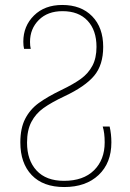

<svg xmlns="http://www.w3.org/2000/svg" viewBox="-20 -744 523 774"><path d="M62 -170Q62 -227 81.5 -265Q101 -303 136 -328.5Q171 -354 227 -381Q277 -405 306.5 -426.5Q336 -448 352.5 -479Q369 -510 369 -555Q369 -622 333 -660.5Q297 -699 232 -699Q172 -699 136.5 -663.5Q101 -628 101 -575Q101 -559 104 -547H77Q74 -559 74 -576Q74 -639 117 -681.5Q160 -724 231 -724Q307 -724 351.5 -678.5Q396 -633 396 -555Q396 -482 359.5 -438.5Q323 -395 240 -356Q187 -331 155.5 -308.5Q124 -286 106.5 -252.5Q89 -219 89 -169Q89 -98 127.5 -56.5Q166 -15 238 -15Q316 -15 359 -57.5Q402 -100 402 -170Q402 -209 394 -234H422Q429 -203 429 -170Q429 -87 377.5 -38.5Q326 10 239 10Q154 10 108 -38Q62 -86 62 -170Z"/></svg>

Font: Noto Sans Georgian Thin Narrow
Style: Regular
Weight: 250
Width: 4
Designer: Monotype Design team
Foundry: Monotype Imaging Inc.
Version: Version 1.000